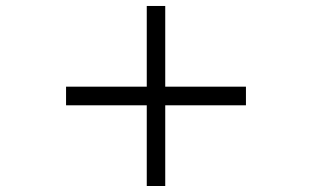

<svg xmlns="http://www.w3.org/2000/svg" viewBox="-20 -620 1040 640"><path d="M799.8 -269H530.8V0H469.2V-269H200.2V-331.1H469.2V-600.1H530.8V-331.1H799.8Z"/></svg>

Font: Perun
Style: Bold
Weight: 700
Foundry: Copyright (c) Stefan Peev, Context Ltd, 2016
Version: Version 1.0000